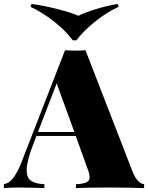

<svg xmlns="http://www.w3.org/2000/svg" viewBox="-41 -966 760 986"><path d="M699 -20V0Q627 -3 517 -3Q403 -3 349 0V-20Q387 -22 403 -29.5Q419 -37 419 -56Q419 -74 407 -104L348 -268H146L129 -223Q96 -138 96 -93Q96 -52 119 -37Q142 -22 187 -20V0Q112 -3 56 -3Q9 -3 -21 0V-20Q4 -24 26 -51Q48 -78 71 -137L293 -708Q325 -706 346 -706Q366 -706 398 -708L640 -84Q653 -52 668.5 -36.5Q684 -21 699 -20ZM341 -288 250 -538 154 -288ZM568 -931Q504 -901 446.5 -854.5Q389 -808 351 -759H333Q297 -807 239 -853.5Q181 -900 116 -931L121 -946Q189 -936 256 -919Q323 -902 362 -885Q395 -902 451 -919Q507 -936 563 -946Z"/></svg>

Font: Playfair Display SC Black
Style: Regular
Weight: 900
Designer: Claus Eggers Sørensen
Foundry: Claus Eggers Sørensen
Version: Version 1.200; ttfautohint (v1.6)